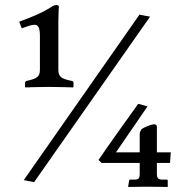

<svg xmlns="http://www.w3.org/2000/svg" viewBox="-20 -659 700 760"><path d="M601 -157C601 -166 594 -167 589 -167C581 -167 547 -155 539 -146C537 -143 533 -135 533 -129V-56H439L564 -238L527 -248C486 -191 415 -92 370 -26L382 -14H533V28C533 49 528 52 510 52H495C492 52 491 54 491 56L487 81C487 81 533 80 562 80C594 80 644 81 644 81V56C644 54 643 52 640 52H624C605 52 601 46 601 27V-14H653L656 -56H601ZM532 -601 74 54 115 62 574 -593ZM138 -383C138 -355 126 -349 95 -341L87 -339C82 -338 79 -336 79 -331V-315L81 -313C81 -313 138 -315 173 -315C212 -315 269 -313 269 -313L271 -315V-331C271 -336 268 -338 263 -339L254 -341C224 -348 211 -355 211 -383V-576C211 -604 213 -633 213 -633C213 -637 209 -639 203 -639C197 -639 190 -636 186 -633C138 -603 105 -592 56 -573L66 -547C89 -555 105 -561 116 -561C132 -561 138 -549 138 -515Z"/></svg>

Font: Libertinus Serif Semibold
Style: Regular
Weight: 600
Designer: Philipp H. Poll, Khaled Hosny
Foundry: Caleb Maclennan
Version: Version 7.050;RELEASE